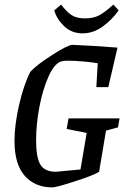

<svg xmlns="http://www.w3.org/2000/svg" viewBox="-20 -806 551 835"><path d="M493 -252 441 -238 411 -59Q388 -44 306 -17.5Q224 9 208 9Q132 9 87.5 -41.5Q43 -92 43 -193Q43 -262 63 -349.5Q83 -437 112 -494Q141 -525 208.5 -568Q276 -611 295 -611Q326 -610 382.5 -606.5Q439 -603 491 -599L451 -427H399L405 -531Q382 -535 343.5 -538.5Q305 -542 276 -542Q253 -542 241 -537Q214 -525 190 -471Q166 -417 151.5 -342Q137 -267 137 -196Q137 -120 156 -89.5Q175 -59 223 -59L330 -69L357 -228L270 -245L278 -291H500ZM216 -761 246 -786Q269 -755 291 -740.5Q313 -726 349 -726Q387 -726 412.5 -740Q438 -754 473 -786L496 -761Q470 -723 428.5 -692Q387 -661 339 -661Q291 -661 258.5 -692.5Q226 -724 216 -761Z"/></svg>

Font: Grenze
Style: Italic
Weight: 400
Italic angle: -10°
Designer: Renata Polastri
Foundry: Omnibus-Type
Version: Version 1.002; ttfautohint (v1.8)